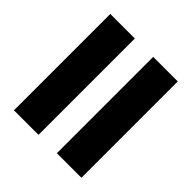

<svg xmlns="http://www.w3.org/2000/svg" viewBox="-67 -674 658 658"><g transform="rotate(-45 261.5 -345.5)"><path d="M495 -509V-390H28V-509ZM495 -301V-182H28V-301Z"/></g></svg>

Font: Bitter Thin ExtraBold
Style: Regular
Weight: 800
Version: Version 3.020